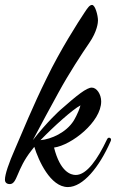

<svg xmlns="http://www.w3.org/2000/svg" viewBox="-87 -735 470 778"><path d="M361 -162C362 -164 363 -167 363 -169C363 -174 359 -177 355 -177C351 -177 349 -175 346 -169C309 -91 265 -26 220 -26C200 -26 157 -38 132 -137C203 -147 323 -241 323 -324C323 -353 305 -380 285 -380C264 -380 226 -350 157 -289C157 -289 106 -244 46 -167C77 -226 119 -304 150 -360C192 -437 245 -518 274 -560C308 -609 310 -645 310 -652C310 -672 299 -715 286 -715C276 -715 268 -703 256 -685C230 -646 157 -532 102 -418C46 -305 2 -196 -25 -134C-52 -73 -67 -28 -67 -7C-67 8 -55 11 -47 11C-16 10 -21 -48 41 -126C44 -130 48 -135 52 -140C69 -85 117 23 188 23C249 23 315 -57 361 -162ZM239 -308C231 -277 211 -245 211 -245C181 -198 121 -171 77 -167C130 -222 208 -292 239 -308Z"/></svg>

Font: Mervale Script
Style: Regular
Weight: 400
Designer: Astigmatic (AOETI)
Foundry: Astigmatic (AOETI)
Version: Version 1.000